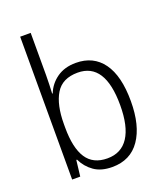

<svg xmlns="http://www.w3.org/2000/svg" viewBox="-141 -855 824 960"><g transform="rotate(-20 271.0 -375.0)"><path d="M136 -536Q136 -512 135 -484.5Q134 -457 133 -438H136Q154 -484 195 -513Q236 -542 296 -542Q389 -542 439.5 -472.5Q490 -403 490 -268Q490 -138 439 -64Q388 10 291 10Q232 10 194.5 -16.5Q157 -43 137 -85H133L123 0H80V-760H136ZM288 -493Q206 -493 171 -435Q136 -377 136 -274V-256Q136 -148 171.5 -93.5Q207 -39 283 -39Q357 -39 395 -97Q433 -155 433 -268Q433 -493 288 -493Z"/></g></svg>

Font: Noto Sans Lao Looped SemiCondensed Light
Style: Regular
Weight: 300
Width: 4
Designer: Mark Frömberg, Ben Mitchell
Foundry: The Fontpad Ltd
Version: Version 1.002; ttfautohint (v1.8.4.7-5d5b)